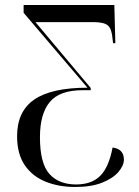

<svg xmlns="http://www.w3.org/2000/svg" viewBox="-20 -734 552 764"><path d="M279 10Q213 10 160.5 -11.5Q108 -33 78 -77.5Q48 -122 48 -192Q48 -291 116.5 -338Q185 -385 328 -385L74 -683V-714H435L439 -562H430L428 -578Q425 -619 409.5 -632.5Q394 -646 352 -646H121L341 -384V-375H308Q217 -375 178 -328Q139 -281 139 -188Q139 -84 176.5 -42Q214 0 283 0Q344 0 378.5 -34Q413 -68 428 -147Q473 -141 473 -99Q473 -75 451 -49.5Q429 -24 386 -7Q343 10 279 10Z"/></svg>

Font: Noto Serif Display Condensed
Style: Regular
Weight: 400
Width: 3
Designer: Monotype Design Team
Foundry: Monotype Imaging Inc.
Version: Version 2.009